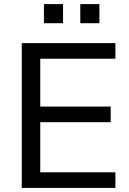

<svg xmlns="http://www.w3.org/2000/svg" viewBox="-20 -915 630 935"><path d="M86 0V-705H542V-629H176V-396H519V-320H176V-76H542V0ZM371 -802V-895H464V-802ZM194 -802V-895H287V-802Z"/></svg>

Font: Mulish ExtraLight Medium
Style: Regular
Weight: 500
Version: Version 3.603